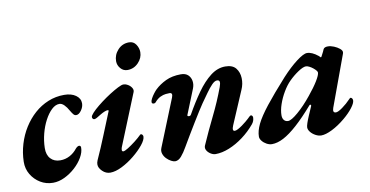

<svg xmlns="http://www.w3.org/2000/svg" viewBox="-67 -823 1955 1014"><g transform="rotate(-10 911.0 -316.5)"><path d="M144.9 14.2Q108.1 14.2 77.5 -4.2Q46.9 -22.7 28.5 -53.5Q10.1 -84.4 10.9 -122Q11.9 -170.3 25.8 -216.2Q39.6 -262.2 64.3 -301.5Q89 -340.8 122.2 -370.3Q155.3 -399.7 195.9 -416.3Q236.5 -432.9 281.7 -432.9Q320.2 -432.9 344.1 -416Q367.9 -399.1 367.9 -373Q367.9 -353.7 354.7 -335.1Q341.5 -316.6 327.2 -316.6Q319.2 -316.6 313.3 -322.8Q307.4 -329 296.7 -347.2Q287.4 -364.7 274.7 -377.5Q262 -390.3 249.1 -390.3Q227.6 -390.3 207.3 -371.1Q187.1 -352 170.3 -320.5Q153.5 -289 143.6 -250.9Q133.7 -212.8 132.9 -174.3Q132.1 -137.2 151.3 -116.6Q170.4 -95.9 203.1 -95.9Q230.1 -95.9 253.7 -108.4Q277.2 -120.9 293.7 -142.2Q298.2 -147.6 303.4 -151Q308.5 -154.4 312.9 -154.4Q322.5 -154.4 322.5 -143Q322.5 -118.6 306.7 -91.2Q291 -63.7 264.5 -39.6Q238.1 -15.6 206.9 -0.7Q175.7 14.2 144.9 14.2Z M451.7 14Q428.1 14 409.7 -4Q391.4 -21.9 391.4 -39.7Q391.4 -44.5 392.3 -49.7Q393.2 -55 396 -61.4Q424.7 -124.7 449.8 -187.2Q475 -249.6 498.6 -307.1Q501 -313.3 494.4 -313.3Q487 -313.3 476.1 -308.6Q465.3 -304 453.8 -297Q442.4 -290.1 431.2 -283.5Q418 -276.2 412.2 -280.3Q406.3 -284.3 406.3 -291.8Q406.3 -299.3 419.6 -313.7Q432.8 -328.1 454.1 -345.4Q475.4 -362.8 500.1 -380Q524.9 -397.1 548.2 -410.6Q571.5 -424.1 587.5 -430.2Q602.2 -435.9 617.8 -428.6Q633.4 -421.4 642.1 -408.7Q650.9 -396 646.5 -384.5L534.3 -107.8Q532.8 -103.9 532.1 -99.6Q531.4 -95.4 531.4 -92.7Q531.4 -89 533.6 -86.9Q535.8 -84.8 538.4 -84.8Q546.6 -84.8 565.5 -96.7Q584.3 -108.5 605.2 -124.7Q626.1 -141 640.2 -155Q643 -157.9 644.2 -157.9Q649.5 -157.9 653.1 -153.5Q656.7 -149.1 656.7 -143.8Q656.7 -126.2 635.3 -99.7Q613.8 -73.1 581.6 -47Q549.4 -20.8 514.5 -3.4Q479.6 14 451.7 14ZM635.2 -504Q613 -504 598.2 -521.3Q583.4 -538.6 583.4 -560.2Q583.4 -594.2 607.4 -620.4Q631.5 -646.6 667.5 -646.6Q691.5 -646.6 704.6 -627Q717.7 -607.3 717.7 -585.6Q717.7 -554.1 693.5 -529Q669.3 -504 635.2 -504Z M799.3 14.4Q790.8 14.4 778.4 7.8Q765.9 1.3 754.5 -10.2Q743.1 -21.6 738 -37Q732.8 -52.3 739.9 -69L841.1 -320.2Q850.9 -345.3 831.6 -345.3Q824.9 -345.3 811.4 -344.1Q798 -342.8 782.1 -335.3Q766.2 -327.7 751.1 -310Q747.1 -305.2 739.3 -305.7Q731.5 -306.2 730.3 -314.8Q730.3 -322.5 736.7 -334.4Q743.1 -346.4 752.6 -358.8Q762.1 -371.1 768.5 -377.1Q792.6 -400.1 826.7 -416.4Q860.8 -432.7 907.9 -432.9Q932.8 -432.9 946.4 -420Q959.9 -407.1 963.1 -387.7Q966.4 -368.2 958.1 -347.2L905.2 -215.8Q902.2 -208.8 910.8 -207.8Q919.4 -206.8 923.3 -213.4Q958.5 -276 993.6 -325.3Q1028.8 -374.7 1066.5 -403.8Q1104.3 -432.9 1145.8 -432.9Q1184.8 -432.9 1202.4 -411Q1219.9 -389.1 1221.1 -357.6Q1222.4 -326.2 1209.2 -296.6L1133.6 -119.6Q1121 -89.4 1137.8 -89.4Q1144 -89.4 1155 -95.1Q1165.9 -100.8 1178.2 -109.6Q1190.4 -118.4 1200.6 -126.9Q1210.9 -135.3 1215.7 -140.1Q1220.8 -145.2 1226.2 -150.2Q1231.6 -155.1 1235.1 -155.1Q1238.1 -155.1 1241.4 -151.4Q1244.7 -147.6 1244.7 -142.8Q1244.7 -123.3 1231.7 -107.5Q1202.4 -72.4 1165.5 -44.9Q1128.7 -17.5 1089.8 -1.7Q1050.9 14 1016.4 14Q1003.3 14 989.8 5.4Q976.3 -3.1 969.8 -15.2Q963.2 -27.2 968.2 -39.8Q1000.5 -113.4 1035.7 -184.8Q1071 -256.2 1098.6 -330.6Q1105.6 -349.5 1103.9 -358.6Q1102.2 -367.7 1090.6 -367.9Q1078 -368.1 1062.6 -352.2Q1047.2 -336.3 1030.2 -312.3Q1013.3 -288.2 994.5 -262Q985.8 -249.7 969.9 -224.3Q954 -198.9 934.8 -167.7Q915.5 -136.6 897.2 -105.4Q878.9 -74.2 864.7 -50.3Q849.2 -22.8 833.2 -4.2Q817.1 14.4 799.3 14.4Z M1318.6 14Q1305 14 1290.5 6.3Q1276.1 -1.5 1266.5 -13.5Q1257 -25.6 1257 -36.6Q1257 -66.8 1274.8 -103.7Q1292.7 -140.5 1334 -193Q1375.4 -245.5 1445.3 -323.2Q1488.7 -370.2 1526.8 -399Q1564.9 -427.9 1583.3 -427.9Q1610 -427.9 1642.5 -401.6Q1649.1 -394.2 1650.1 -393.7Q1651 -393.1 1652 -393.1Q1654 -393.1 1654.7 -393.8Q1655.4 -394.5 1658 -399.9Q1665.5 -414.1 1668.5 -420.3Q1671.5 -426.6 1673.4 -431.6Q1678.6 -443.2 1697.7 -443.2Q1713.2 -443.2 1730.4 -436.1Q1747.6 -429 1759.7 -419.1Q1771.8 -409.2 1771.8 -400.1Q1771.8 -394.3 1769.7 -389.8L1670 -118.3Q1661.1 -92.5 1680.5 -92.5Q1692 -92.5 1715.8 -109.6Q1739.7 -126.6 1763.6 -151.6Q1766.4 -154.5 1766.9 -154.7Q1767.3 -155 1768.5 -155Q1773.3 -155 1776.9 -150.5Q1780.4 -145.9 1780.4 -139.1Q1780.4 -124.7 1761.5 -100.1Q1742.6 -75.5 1712.8 -50.7Q1676.6 -20.6 1641.6 -3.3Q1606.5 14 1583.3 14Q1568.4 14 1552.7 5.5Q1536.9 -2.9 1526.7 -15.6Q1516.5 -28.3 1516.5 -40.6Q1516.5 -47.5 1521.7 -63.6Q1523.5 -69.3 1527.4 -79.2Q1531.3 -89 1536.1 -100.6Q1540.9 -112.2 1546.4 -124.2Q1551.9 -136.2 1556.4 -147.3Q1559 -152.5 1555.6 -155.1Q1552.2 -157.8 1549.5 -154.9Q1498.3 -95.9 1456.5 -58.4Q1414.6 -20.8 1381.2 -3.4Q1347.8 14 1318.6 14ZM1423.8 -91.6Q1440.9 -91.6 1477.8 -123.2Q1514.8 -154.8 1553.4 -202.6Q1585.6 -241.7 1604.4 -272.5Q1623.1 -303.4 1623.1 -316.4Q1623.1 -325.3 1602.7 -342Q1593.4 -349.5 1583.1 -354.5Q1572.9 -359.6 1566.2 -359.6Q1550.7 -359.6 1523.7 -341.6Q1496.7 -323.6 1473.2 -300.2Q1452.5 -279.7 1434.4 -249.1Q1416.2 -218.5 1405.1 -186.1Q1394 -153.6 1394 -127.3Q1394 -110.6 1402 -101.1Q1410 -91.6 1423.8 -91.6Z"/></g></svg>

Font: EB Garamond
Style: Italic
Weight: 400
Italic angle: -17.2°
Designer: Georg Duffner and Octavio Pardo
Foundry: Georg Duffner
Version: Version 1.001